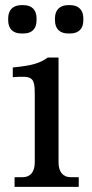

<svg xmlns="http://www.w3.org/2000/svg" viewBox="-20 -731 358 751"><path d="M209 -96V-506H167C136 -484 109 -475 30 -467V-429C106 -435 116 -430 116 -363V-96C116 -59 99 -38 69 -38H37V0H288V-38H256C226 -38 209 -59 209 -96ZM12 -652C12 -618 31 -600 64 -600H71C105 -600 123 -618 123 -652V-659C123 -692 105 -711 71 -711H64C31 -711 12 -692 12 -659ZM195 -652C195 -618 214 -600 247 -600H254C287 -600 306 -618 306 -652V-659C306 -692 287 -711 254 -711H247C214 -711 195 -692 195 -659Z"/></svg>

Font: LT Superior Serif Medium
Style: Regular
Weight: 500
Designer: Daniel Lyons
Foundry: LyonsType
Version: Version 2.120;FEAKit 1.0